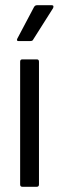

<svg xmlns="http://www.w3.org/2000/svg" viewBox="-20 -714 226 734"><path d="M65 0Q57 0 57 -9V-478Q57 -487 65 -487H121Q129 -487 129 -478V-9Q129 0 121 0ZM51 -557Q42 -557 46 -566L110 -687Q114 -694 121 -694H178Q183 -694 184 -691Q185 -688 183 -683L107 -563Q105 -557 95 -557Z"/></svg>

Font: Sofia Sans Condensed
Style: Regular
Weight: 400
Designer: Botio Nikoltchev, Ani Petrova
Foundry: lettersoup
Version: Version 4.100